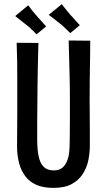

<svg xmlns="http://www.w3.org/2000/svg" viewBox="-20 -904 520 934"><path d="M240 10Q190 10 156.5 -5Q123 -20 102.5 -47.5Q82 -75 72.5 -112Q63 -149 63 -192Q63 -227 63.5 -269.5Q64 -312 64 -355Q64 -398 64 -432Q64 -477 64 -520Q64 -563 63.5 -606.5Q63 -650 61 -696L167 -695Q166 -662 165 -625.5Q164 -589 163.5 -553Q163 -517 162.5 -484.5Q162 -452 162 -426Q162 -397 161.5 -368Q161 -339 161 -311.5Q161 -284 161 -262Q161 -240 161 -225Q161 -177 168 -143.5Q175 -110 192.5 -92.5Q210 -75 242 -75Q267 -75 282 -87Q297 -99 305.5 -119Q314 -139 316.5 -163Q319 -187 319 -212Q319 -222 319.5 -249Q320 -276 320 -319.5Q320 -363 320 -424Q320 -488 318.5 -540.5Q317 -593 316 -634.5Q315 -676 314 -707L419 -706Q419 -673 418.5 -642.5Q418 -612 417.5 -580Q417 -548 416.5 -510Q416 -472 416 -422Q417 -337 417 -277Q417 -217 417 -194Q417 -162 410 -126Q403 -90 383.5 -59Q364 -28 329.5 -9Q295 10 240 10ZM322 -743Q323 -742 314 -750.5Q305 -759 293.5 -770.5Q282 -782 271 -790Q260 -799 247.5 -808.5Q235 -818 226 -825Q217 -832 217 -832L281 -884Q280 -885 286.5 -876Q293 -867 303.5 -854.5Q314 -842 323 -831Q335 -819 345 -807Q355 -795 362 -788Q369 -781 368 -781ZM158 -737Q159 -736 150.5 -744.5Q142 -753 130 -764.5Q118 -776 107 -784Q96 -793 83.5 -802.5Q71 -812 62.5 -819Q54 -826 54 -826L117 -878Q117 -879 123.5 -870Q130 -861 140 -848.5Q150 -836 160 -825Q171 -813 181.5 -801Q192 -789 198.5 -782Q205 -775 204 -775Z"/></svg>

Font: Truculenta SemiBold
Style: Regular
Weight: 600
Version: Version 1.002